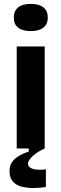

<svg xmlns="http://www.w3.org/2000/svg" viewBox="-20 -764 316 988"><path d="M66 0V-525H210V0ZM138 -604Q96 -604 73.5 -621.5Q51 -639 51 -673Q51 -708 73.5 -726Q96 -744 138 -744Q181 -744 203.5 -726Q226 -708 226 -673Q226 -640 203.5 -622Q181 -604 138 -604ZM216 198Q188 203 156 203.5Q124 204 95 197.5Q66 191 47.5 171.5Q29 152 29 116Q29 87 43.5 68Q58 49 81 36Q104 23 128 16V-7H210V0Q172 17 148 39.5Q124 62 124 78Q124 91 135.5 98.5Q147 106 162.5 108Q178 110 193 109.5Q208 109 216 107Z"/></svg>

Font: Bricolage Grotesque
Style: Bold
Weight: 700
Designer: Mathieu Triay
Foundry: Atelier Triay
Version: Version 1.001;gftools[0.9.33.dev8+g029e19f]